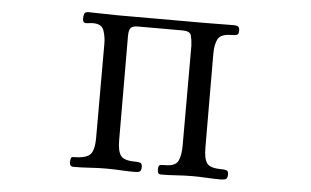

<svg xmlns="http://www.w3.org/2000/svg" viewBox="-43 -606 1087 672"><g transform="rotate(5 500.0 -270.0)"><path d="M778 -19Q778 -6 772.5 -2.5Q767 1 755 1Q730 1 705 -0.5Q680 -2 655 -2Q627 -2 599.5 0Q572 2 545 2Q537 2 534.5 -2.5Q532 -7 532 -14Q532 -29 538 -30.5Q544 -32 556 -32Q593 -32 602 -52.5Q611 -73 611 -104V-456Q610 -477 606 -492Q602 -507 576 -507H419Q399 -507 393 -498.5Q387 -490 387 -471Q387 -380 387.5 -288.5Q388 -197 388 -105Q388 -67 399.5 -51Q411 -35 451 -35Q460 -35 467.5 -33Q475 -31 475 -19Q475 -6 470 -2.5Q465 1 453 1Q428 1 402.5 -0.5Q377 -2 352 -2Q323 -2 294.5 0Q266 2 237 2Q223 2 223 -14Q223 -17 224.5 -24.5Q226 -32 231 -32Q276 -32 291.5 -46.5Q307 -61 307 -107V-437Q307 -461 299.5 -483Q292 -505 262 -505Q255 -505 249 -504Q243 -503 236 -503Q230 -503 227.5 -507.5Q225 -512 225 -517Q225 -527 227.5 -534.5Q230 -542 242 -542Q267 -542 292.5 -541Q318 -540 343 -540H650Q676 -540 701.5 -540.5Q727 -541 753 -541Q763 -541 768 -537.5Q773 -534 773 -523Q773 -510 765.5 -508Q758 -506 748 -506Q710 -506 700 -487Q690 -468 690 -435Q690 -353 690.5 -270.5Q691 -188 691 -105Q691 -66 702.5 -50.5Q714 -35 754 -35Q763 -35 770.5 -33Q778 -31 778 -19Z"/></g></svg>

Font: Kaisei Tokumin
Style: Regular
Weight: 400
Designer: Font-Kai, 金井和夫
Foundry: KAZUO KANAI
Version: Version 5.003